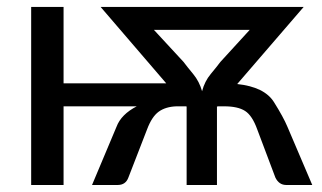

<svg xmlns="http://www.w3.org/2000/svg" viewBox="-20 -527 918 547"><path d="M502.9 -350.6Q512.7 -337.4 530.3 -316.2Q547.9 -294.9 555.7 -267.1Q563 -295.4 580.6 -316.4Q598.1 -337.4 607.9 -350.6L691.4 -441.9H418.5ZM161.1 -224.1V0H68.8V-507.3H161.1V-289.6H453.6L266.6 -507.3H845.2L655.8 -287.6Q733.4 -279.3 760.5 -236.1Q787.6 -192.9 798.8 -166L869.6 0H795.4Q774.9 0 764.6 -21L712.9 -158.2Q698.7 -197.8 678.2 -210.9Q657.7 -224.1 618.7 -224.1H601.1L600.6 -223.6H598.1V0H511.7V-223.6H510.7L509.8 -224.1H482.9Q452.1 -223.1 432.4 -209Q412.6 -194.8 398.9 -158.2L345.7 -21Q337.9 0 315.4 0H242.2L312 -166Q325.2 -201.2 369.6 -224.1Z"/></svg>

Font: Lato-Medium
Style: Regular
Weight: 500
Designer: Lukasz Dziedzic
Foundry: tyPoland Lukasz Dziedzic
Version: Version 2.006; 2014-01-15